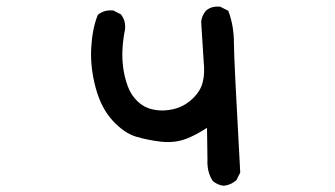

<svg xmlns="http://www.w3.org/2000/svg" viewBox="-20 -555 1040 596"><path d="M673.8 21.5Q664.6 20.5 656.2 16.8Q647.9 13.2 641.1 7.3L640.1 6.3L639.2 4.9Q622.1 -22.5 624 -59.6L622.6 -158.2Q588.9 -136.2 559.1 -124.5Q522 -110.4 479.5 -115.2Q438.5 -120.1 403.8 -130.4Q366.7 -140.6 329.6 -180.7Q293 -220.7 276.4 -284.7Q259.8 -347.7 263.2 -406.7Q266.6 -465.8 282.7 -506.3L284.2 -509.3L286.1 -510.7Q304.7 -524.9 330.1 -522.5H332L333.5 -521.5L353 -511.7L355 -510.7L356.4 -508.8Q370.6 -490.2 368.2 -464.8V-464.4V-463.9Q365.2 -449.7 363.3 -435.1Q361.3 -420.4 360.4 -405.8Q358.4 -376.5 362.3 -345.7Q366.2 -315.9 376.5 -287.6Q386.2 -260.3 407.2 -240.2Q414.1 -233.9 421.6 -228.8Q429.2 -223.6 438 -220.2Q446.8 -216.8 456.1 -214.8Q485.4 -208.5 519 -216.3Q552.7 -224.6 578.1 -249Q603.5 -273.4 609.4 -300.8Q611.3 -308.1 612.3 -315.4Q613.3 -322.8 613.5 -330.6Q613.8 -338.4 613.5 -346.7Q613.3 -355 612.3 -363.3V-363.8L604.5 -486.8V-487.8V-488.3Q606.9 -506.8 618.7 -521L619.1 -521.5L619.6 -522Q636.2 -536.6 662.1 -534.2H664.1L665.5 -533.2L685.1 -523.4L688.5 -521.5L689.9 -518.1Q706.1 -473.6 706.1 -421.9Q706.1 -372.6 725.6 -22V-19.5L724.6 -17.1L714.8 2.4L713.9 4.4L712.4 5.4Q696.3 19 675.8 21.5H674.8Z"/></svg>

Font: NaikaiFont
Style: Bold
Weight: 700
Version: Version 1.89